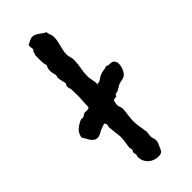

<svg xmlns="http://www.w3.org/2000/svg" viewBox="-267 -843 922 922"><g transform="rotate(-45 194.0 -382.0)"><path d="M377.9 -430.2Q382.3 -421.4 381.3 -409.4Q380.4 -397.5 376.2 -386Q372.1 -374.5 365.2 -365.2Q358.4 -356 351.1 -353Q341.8 -349.1 332.5 -347.7Q323.2 -346.2 314 -342.8Q305.7 -338.9 298.6 -334Q291.5 -329.1 283.2 -325.2Q279.3 -323.7 275.4 -323.7Q271.5 -323.7 269 -321.8Q263.7 -320.3 263.7 -316.4Q263.7 -312.5 262.2 -312Q257.3 -310.5 251.7 -309.8Q246.1 -309.1 240.2 -308.1Q238.3 -300.3 236.6 -293.5Q234.9 -286.6 234.9 -279.8Q234.9 -271.5 238.5 -263.9Q242.2 -256.3 242.2 -248Q242.2 -242.2 241 -231.9Q239.7 -221.7 238.5 -210.4Q237.3 -199.2 236.1 -189Q234.9 -178.7 234.9 -172.9Q234.9 -158.2 236.1 -147.7Q237.3 -137.2 238.5 -129.4Q239.7 -121.6 241 -116.5Q242.2 -111.3 242.2 -106.9Q242.2 -102.5 243.7 -98.6Q245.1 -94.7 245.1 -90.8Q245.1 -83.5 243.7 -75.4Q242.2 -67.4 242.2 -60.1Q242.2 -51.8 245.1 -43.9Q248 -36.1 248 -27.8Q248 -19.5 245.1 -12Q242.2 -4.4 238.8 2.9Q235.4 10.3 232.9 16.4Q230.5 22.5 226.8 26.9Q223.1 31.2 217.5 33.7Q211.9 36.1 202.1 36.1Q186.5 36.1 173.3 31Q160.2 25.9 150.1 16.8Q140.1 7.8 134.5 -4.9Q128.9 -17.6 128.9 -33.2Q128.9 -37.1 130.4 -40Q131.8 -43 131.8 -46.9Q131.8 -50.8 130.4 -54.4Q128.9 -58.1 128.9 -62Q128.9 -66.4 131.8 -69.8Q134.8 -73.2 134.8 -78.1Q134.8 -82 133.3 -85.4Q131.8 -88.9 131.8 -91.8Q131.8 -99.1 133.1 -105.5Q134.3 -111.8 135.5 -119.6Q136.7 -127.4 137.9 -137.7Q139.2 -147.9 139.2 -163.1Q139.2 -168 137.9 -177.2Q136.7 -186.5 135.5 -196.8Q134.3 -207 133.1 -216.6Q131.8 -226.1 131.8 -231Q131.8 -234.9 133.3 -238.8Q134.8 -242.7 134.8 -247.1Q134.8 -251.5 131.8 -254.4Q128.9 -257.3 128.9 -261.2L95.2 -249Q89.8 -246.1 85 -243.2Q80.1 -240.2 74.2 -237.8Q60.5 -232.4 50.8 -234.6Q41 -236.8 33.9 -243.7Q26.9 -250.5 21.5 -259.8Q16.1 -269 11.2 -277.8L3.9 -291Q8.3 -315.4 23.7 -329.1Q39.1 -342.8 60.1 -352.1Q65.4 -354.5 70.8 -353Q76.2 -351.6 80.1 -354Q84.5 -355.5 86.9 -357.9Q89.4 -360.4 94.2 -361.8Q97.2 -363.8 101.1 -364Q105 -364.3 109.4 -364Q113.8 -363.8 117.9 -364Q122.1 -364.3 126 -366.2Q127.4 -366.2 128.4 -367.9Q129.4 -369.6 130.9 -371.1V-379.9Q130.9 -395.5 132.3 -411.9Q133.8 -428.2 133.8 -443.8Q133.8 -455.1 133.3 -466.6Q132.8 -478 132.8 -490.2Q132.8 -494.6 130.1 -498Q127.4 -501.5 128.9 -505.9Q127.9 -507.8 127.9 -512.2Q127.9 -516.6 130.6 -520.5Q133.3 -524.4 134.8 -528.8Q132.3 -538.6 129.2 -552Q126 -565.4 126 -576.2Q126 -578.6 127.4 -580.8Q128.9 -583 128.9 -586.9Q128.9 -593.8 126 -603.8Q123 -613.8 123 -623Q123 -640.1 131.8 -654.8Q127.9 -662.6 127 -671.9Q126 -681.2 126 -691.2Q126 -701.2 126.2 -710.7Q126.5 -720.2 126 -729Q128.9 -730.5 129.6 -733.9Q130.4 -737.3 131.1 -741Q131.8 -744.6 133.3 -747.6Q134.8 -750.5 139.2 -751Q140.1 -757.8 138.7 -763.9Q137.2 -770 137.2 -775.9Q137.2 -778.3 137.7 -780Q138.2 -781.7 139.2 -784.2Q147.5 -788.6 158.4 -794.2Q169.4 -799.8 179.2 -799.8Q188 -799.8 196 -795.9Q204.1 -792 211.9 -786.4Q219.7 -780.8 227.3 -775.4Q234.9 -770 242.2 -767.1Q243.2 -755.9 247.6 -746.1Q252 -736.3 252 -724.1Q252 -710.9 249.3 -698.2Q246.6 -685.5 243.4 -673.1Q240.2 -660.6 237.5 -648.2Q234.9 -635.7 234.9 -623Q234.9 -611.8 238.5 -601.6Q242.2 -591.3 242.2 -580.1Q242.2 -554.2 237.1 -529.1Q231.9 -503.9 231.9 -478Q231.9 -465.8 234.6 -454.6Q237.3 -443.4 238.8 -432.1V-411.1L242.2 -418.9Q244.6 -419.9 247.6 -418.9Q250.5 -418 252 -418.9Q261.2 -423.3 268.6 -428.7Q275.9 -434.1 285.2 -438Q295.4 -442.4 305.9 -443.4Q316.4 -444.3 326.2 -448.2L331.1 -449.2L338.9 -444.8Q349.6 -444.8 360.1 -443.4Q370.6 -441.9 377.9 -430.2Z"/></g></svg>

Font: Margarine
Style: Regular
Weight: 400
Designer: Astigmatic (AOETI)
Foundry: Astigmatic (AOETI)
Version: Version 1.000